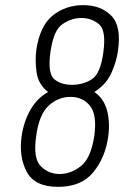

<svg xmlns="http://www.w3.org/2000/svg" viewBox="-20 -717 483 747"><path d="M64 -186Q53 -107 84 -48.5Q115 10 206 10Q297 10 343.5 -47.5Q390 -105 401 -185Q409 -243 396 -289Q383 -335 347 -359Q394 -389 414 -434.5Q434 -480 439 -520Q453 -616 412.5 -656.5Q372 -697 304 -697Q236 -697 185.5 -657Q135 -617 121 -521Q116 -480 122.5 -434.5Q129 -389 167 -359Q124 -335 98 -289Q72 -243 64 -186ZM176 -513Q188 -600 223.5 -623.5Q259 -647 297 -647Q336 -647 365 -623Q394 -599 382 -513Q371 -430 337 -408.5Q303 -387 260 -387Q218 -387 191.5 -408.5Q165 -430 176 -513ZM121 -189Q132 -271 169 -305.5Q206 -340 254 -340Q302 -340 330 -305.5Q358 -271 347 -189Q334 -102 295 -71Q256 -40 212 -40Q169 -40 138.5 -70.5Q108 -101 121 -189Z"/></svg>

Font: Secuela ExtLt
Style: Italic
Weight: 200
Italic angle: -8°
Designer: Fernando Haro
Foundry: deFharo
Version: Version 1.704